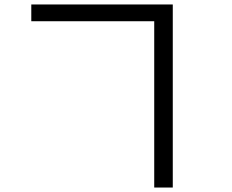

<svg xmlns="http://www.w3.org/2000/svg" viewBox="-20 -777 1040 859"><path d="M120 -757H753V62H670V-682H120Z"/></svg>

Font: M PLUS 1p
Style: Regular
Weight: 400
Version: Version 1.062